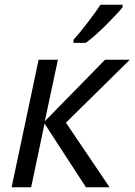

<svg xmlns="http://www.w3.org/2000/svg" viewBox="-20 -786 565 806"><path d="M420.9 -535.2H524.9L256.8 -271L439.9 0H340.8L167 -267.1L110.8 0H28.8L142.1 -535.2H223.1L168 -276.9ZM494.6 -766.1V-755.9Q476.1 -731.9 426.3 -682.1Q376.5 -632.3 339.8 -606H288.6V-619.1Q315.4 -648.4 349.6 -693.4Q383.8 -738.3 401.9 -766.1Z"/></svg>

Font: OpenSans-Italic
Style: Italic
Weight: 400
Italic angle: -12°
Foundry: Ascender Corporation
Version: Version 1.10